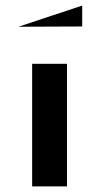

<svg xmlns="http://www.w3.org/2000/svg" viewBox="-20 -669 359 689"><path d="M95.4 -440H220.4V0H95.4V-440ZM275 -649V-574L46 -573Z"/></svg>

Font: Wallpoet
Style: Regular
Weight: 400
Designer: Lars Berggren
Foundry: Lars Berggren
Version: Version 1.000